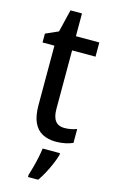

<svg xmlns="http://www.w3.org/2000/svg" viewBox="-133 -710 589 983"><g transform="rotate(15 161.5 -219.0)"><path d="M236.8 -69.3Q253.9 -69.3 271.2 -72.5Q288.6 -75.7 302.7 -81.5V-7.8Q285.6 0 262.2 4.9Q238.8 9.8 212.9 9.8Q171.9 9.8 141.8 -6.1Q111.8 -22 95.7 -56.6Q79.6 -91.3 79.6 -148.4V-463.4H16.6V-510.3L83.5 -540L112.3 -659.2H173.3V-538.6H297.4V-463.4H173.3V-153.3Q173.3 -110.8 189.2 -90.1Q205.1 -69.3 236.8 -69.3ZM249.5 61V70.3Q243.2 92.8 231.9 119.4Q220.7 146 206.5 172.6Q192.4 199.2 176.8 221.2H123V209.5Q128.9 191.9 136.2 164.8Q143.6 137.7 149.4 109.6Q155.3 81.5 157.7 61Z"/></g></svg>

Font: Open Sans SemiCondensed Medium
Style: Regular
Weight: 500
Width: 4
Designer: Monotype Design Team
Foundry: Monotype Imaging Inc.
Version: Version 3.000